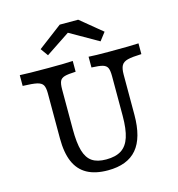

<svg xmlns="http://www.w3.org/2000/svg" viewBox="-114 -865 902 974"><g transform="rotate(-15 337.5 -377.5)"><path d="M139.5 -208.1V-445.2Q139.5 -475 131.5 -488.7Q123.4 -502.4 100.4 -507.7Q77.4 -512.9 25.8 -514.5V-571Q66.1 -568.5 176.6 -568.5Q266.9 -568.5 304 -571V-514.5Q263.7 -512.9 245.6 -507.7Q227.4 -502.4 221 -488.7Q214.5 -475 214.5 -445.2V-235.5Q214.5 -164.5 226.6 -123Q238.7 -81.5 265.7 -62.9Q292.7 -44.4 339.5 -44.4Q389.5 -44.4 419.4 -63.7Q449.2 -83.1 462.9 -125Q476.6 -166.9 476.6 -237.1V-445.2Q476.6 -475 470.2 -488.7Q463.7 -502.4 445.6 -507.7Q427.4 -512.9 387.1 -514.5V-571Q418.5 -568.5 495.2 -568.5Q612.1 -568.5 649.2 -571V-514.5Q600 -512.9 576.6 -506.9Q553.2 -500.8 544.4 -485.1Q535.5 -469.4 535.5 -437.1V-226.6Q535.5 -105.6 485.9 -47.2Q436.3 11.3 333.9 11.3Q267.7 11.3 224.6 -12.5Q181.5 -36.3 160.5 -84.7Q139.5 -133.1 139.5 -208.1ZM162.1 -671 287.9 -766.1H384.7L498.4 -672.6L466.1 -630.6L287.9 -732.3H341.9L190.3 -631.5Z"/></g></svg>

Font: Playfair Micro SmCond SmLight
Style: Regular
Weight: 360
Width: 4
Designer: Claus Eggers Sørensen
Foundry: Claus Eggers Sørensen
Version: Version 2.100;Glyphs 3.2 (3219)